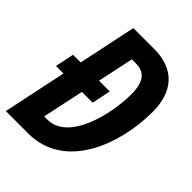

<svg xmlns="http://www.w3.org/2000/svg" viewBox="-208 -817 921 921"><g transform="rotate(45 252.0 -357.0)"><path d="M-2 0H150C399 0 499 -275 499 -495C499 -635 426 -714 290 -714H149L87 -419H35L15 -323H66ZM168 -112H146L191 -323H264L284 -419H211L250 -603H278C337 -603 367 -566 367 -483C367 -346 311 -112 168 -112Z"/></g></svg>

Font: Noto Sans ExtraCondensed
Style: Bold Italic
Weight: 700
Width: 2
Italic angle: -12°
Designer: Monotype Design Team
Foundry: Monotype Imaging Inc.
Version: Version 2.013